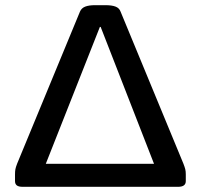

<svg xmlns="http://www.w3.org/2000/svg" viewBox="-20 -722 775 742"><path d="M68 0Q52 0 45 -5.5Q38 -11 38 -22V-48Q38 -60 39.5 -68Q41 -76 46 -89L289 -677Q295 -691 309.5 -696.5Q324 -702 347 -702H388Q412 -702 426.5 -696.5Q441 -691 446 -677L689 -89Q694 -76 696 -68Q698 -60 698 -48V-22Q698 -11 690.5 -5.5Q683 0 668 0ZM142 -51 103 -89H632L590 -51L369 -618H366Z"/></svg>

Font: Asap Expanded Medium
Style: Regular
Weight: 500
Width: 7
Designer: Pablo Cosgaya
Foundry: Omnibus-Type
Version: Version 3.001